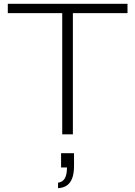

<svg xmlns="http://www.w3.org/2000/svg" viewBox="-20 -706 711 1009"><path d="M307 0V-637H21V-686H650V-637H363V0ZM285 283V254Q309 251 320.5 231.5Q332 212 332 174H301V99H369V165Q369 204 360 229Q351 254 333 267.5Q315 281 285 283Z"/></svg>

Font: Archivo SemiExpanded Thin
Style: Regular
Weight: 250
Width: 6
Designer: Hector Gatti
Foundry: Omnibus-Type
Version: Version 2.001